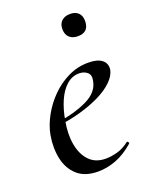

<svg xmlns="http://www.w3.org/2000/svg" viewBox="-120 -667 587 746"><g transform="rotate(-20 173.5 -294.5)"><path d="M157 12Q102 12 71 -16Q40 -44 30.5 -89Q21 -134 30 -185Q37 -223 58 -261Q79 -299 110 -330Q141 -361 180 -380Q219 -399 263 -399Q301 -399 319.5 -384.5Q338 -370 335 -345Q331 -321 307.5 -298Q284 -275 247 -257Q210 -239 164 -226Q118 -213 70 -208L72 -221Q147 -232 198 -256.5Q249 -281 257 -324Q263 -349 249.5 -360.5Q236 -372 216 -372Q186 -372 163 -351Q140 -330 125 -295Q110 -260 103 -218Q93 -164 101 -120.5Q109 -77 134 -51Q159 -25 201 -25Q224 -25 249.5 -32Q275 -39 299 -58Q301 -60 304.5 -56Q308 -52 306 -49Q268 -16 230.5 -2Q193 12 157 12ZM262 -509Q240 -509 227 -521Q214 -533 214 -556Q214 -577 227 -589Q240 -601 262 -601Q284 -601 296 -589Q308 -577 308 -556Q308 -509 262 -509Z"/></g></svg>

Font: Cormorant Garamond Light Medium
Style: Italic
Weight: 500
Italic angle: -10°
Version: Version 4.001